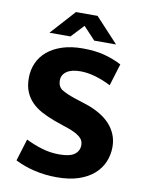

<svg xmlns="http://www.w3.org/2000/svg" viewBox="-91 -878 728 954"><g transform="rotate(10 273.5 -401.5)"><path d="M279 -642Q345 -642 393 -628.5Q441 -615 476 -596L442 -485Q403 -505 363.5 -516.5Q324 -528 288 -528Q242 -528 218 -511Q194 -494 194 -466Q194 -434 217 -419.5Q240 -405 288 -389L347 -370Q382 -358 412 -340.5Q442 -323 463.5 -300Q485 -277 497 -248Q509 -219 509 -185Q509 -145 494 -109.5Q479 -74 448.5 -47Q418 -20 371.5 -4.5Q325 11 262 11Q203 11 149.5 -1.5Q96 -14 51 -37L85 -148Q128 -127 169 -115Q210 -103 255 -103Q308 -103 331.5 -120.5Q355 -138 355 -168Q355 -178 351 -188Q347 -198 335.5 -208Q324 -218 303.5 -227.5Q283 -237 251 -247L202 -264Q167 -277 137 -293Q107 -309 85.5 -331Q64 -353 52 -382Q40 -411 40 -451Q40 -492 55.5 -527Q71 -562 101.5 -587.5Q132 -613 176.5 -627.5Q221 -642 279 -642ZM214 -814H323L438 -690H328L268 -754L208 -690H102Z"/></g></svg>

Font: Ek Mukta ExtraBold
Style: Regular
Weight: 800
Designer: Girish Dalvi and Yashodeep Gholap
Foundry: Ek Type
Version: Version 2.538;PS 1.002;hotconv 16.6.51;makeotf.lib2.5.65220;